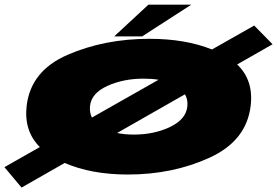

<svg xmlns="http://www.w3.org/2000/svg" viewBox="-82 -764 1222 846"><path d="M-62.5 -27.5 93.5 -116Q22.5 -187 35.5 -298Q53.5 -452 216 -522.5Q378.5 -593 576.5 -593Q735 -593 852 -546L1038 -651.5L1119 -569L963 -480Q1036 -410.5 1022.5 -298Q1004.5 -144 842 -69.5Q679.5 5 481.5 5Q320.5 5 203 -46L13 62.5ZM507.5 -171Q597.5 -171 667.8 -204.8Q738 -238.5 743.5 -295.5Q746.5 -325.5 733 -348.5L434 -178Q467 -171 507.5 -171ZM323 -246 616.5 -412.5Q586.5 -417.5 551 -417.5Q461 -417.5 390.2 -385Q319.5 -352.5 314.5 -295.5Q312 -268 323 -246ZM421 -603.5 572 -743.5H761L544 -603.5Z"/></svg>

Font: Anybody UltraExpanded Black
Style: Italic
Weight: 900
Width: 9
Italic angle: -10°
Designer: Tyler Finck
Foundry: Etcetera Type Company
Version: Version 1.010; ttfautohint (v1.8.3) -l 8 -r 50 -G 200 -x 14 